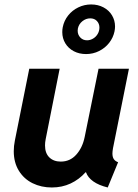

<svg xmlns="http://www.w3.org/2000/svg" viewBox="-20 -830 615 858"><path d="M41.5 -154.3Q41.5 -177.7 46.4 -201.7L110.8 -522.9H246.6L184.1 -208Q181.2 -193.4 181.2 -180.2Q181.2 -145.5 200.4 -126.7Q219.7 -107.9 251.5 -107.9Q293 -107.9 320.8 -138.9Q348.6 -169.9 358.4 -217.8L420.4 -522.9H556.2L484.9 -167.5Q482.4 -152.8 482.4 -144Q482.4 -128.4 488.5 -119.1Q494.6 -109.9 507.8 -105L461.4 7.8Q421.4 -2 397 -19.3Q372.6 -36.6 364.3 -60.1H362.3Q333.5 -27.8 295.4 -10Q257.3 7.8 211.4 7.8Q164.6 7.8 125.7 -11.2Q86.9 -30.3 64.2 -67.1Q41.5 -104 41.5 -154.3ZM258.3 -686.5Q258.3 -698.2 260.3 -708Q266.1 -737.8 284.7 -761Q303.2 -784.2 330.1 -797.1Q356.9 -810.1 387.2 -810.1Q418 -810.1 442.4 -797.1Q466.8 -784.2 480.5 -761.5Q494.1 -738.8 494.1 -711.4Q494.1 -701.7 491.7 -689.5Q485.8 -661.6 468 -638.7Q450.2 -615.7 423.1 -602.1Q396 -588.4 364.7 -588.4Q334 -588.4 309.8 -601.1Q285.6 -613.8 272 -636.2Q258.3 -658.7 258.3 -686.5ZM424.3 -707Q424.3 -724.1 413.1 -736.1Q401.9 -748 383.3 -748Q364.3 -748 348.4 -735.4Q332.5 -722.7 328.1 -703.1Q327.1 -696.3 327.1 -692.9Q327.1 -674.8 338.9 -662.4Q350.6 -649.9 369.1 -649.9Q382.8 -649.9 395.8 -657.5Q408.7 -665 416.5 -678.2Q424.3 -691.4 424.3 -707Z"/></svg>

Font: Reddit Sans Fudge
Style: Bold
Weight: 700
Italic angle: -11.25°
Designer: Stephen Hutchings
Version: Version 1.013